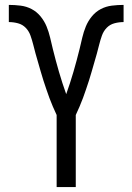

<svg xmlns="http://www.w3.org/2000/svg" viewBox="-20 -763 540 783"><path d="M211 0V-294Q203 -311 195.5 -328.5Q188 -346 181.5 -363.5Q175 -381 169 -399Q163 -417 157 -435Q151 -453 146 -471.5Q141 -490 135.5 -508Q130 -526 125 -544.5Q120 -563 115.5 -581Q111 -599 104.5 -617.5Q98 -636 85 -649.5Q72 -663 53.5 -668Q35 -673 16 -673V-743Q40 -743 64 -740Q88 -737 109 -726Q130 -715 145.5 -696Q161 -677 170 -655Q179 -633 184.5 -609.5Q190 -586 195.5 -563Q201 -540 207.5 -516.5Q214 -493 220.5 -470Q227 -447 234.5 -424.5Q242 -402 250 -379Q258 -402 265.5 -424.5Q273 -447 279.5 -470Q286 -493 292.5 -516.5Q299 -540 304.5 -563Q310 -586 315.5 -609.5Q321 -633 330 -655Q339 -677 354.5 -696Q370 -715 391 -726Q412 -737 436 -740Q460 -743 484 -743V-673Q465 -673 446.5 -668Q428 -663 415 -649.5Q402 -636 395.5 -617.5Q389 -599 384.5 -581Q380 -563 375 -544.5Q370 -526 364.5 -508Q359 -490 354 -471.5Q349 -453 343 -435Q337 -417 331 -399Q325 -381 318.5 -363.5Q312 -346 304.5 -328.5Q297 -311 289 -294V0Z"/></svg>

Font: Iosevka Custom
Style: Regular
Weight: 400
Monospace: yes
Designer: Belleve Invis
Foundry: Belleve Invis
Version: Version 32.5.0; ttfautohint (v1.8.4)